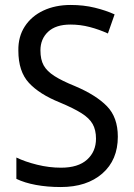

<svg xmlns="http://www.w3.org/2000/svg" viewBox="-20 -744 539 774"><path d="M455 -193Q455 -99 392.5 -44.5Q330 10 225 10Q171 10 125 1.5Q79 -7 46 -23V-109Q81 -92 129.5 -80Q178 -68 226 -68Q295 -68 331 -100.5Q367 -133 367 -185Q367 -220 353.5 -244Q340 -268 308 -288Q276 -308 221 -331Q139 -364 96.5 -410Q54 -456 54 -540Q53 -596 80 -637.5Q107 -679 155 -701.5Q203 -724 265 -724Q317 -724 362 -713Q407 -702 442 -686L415 -609Q380 -625 342 -635Q304 -645 264 -645Q205 -645 174 -616Q143 -587 143 -541Q143 -504 156 -480.5Q169 -457 199.5 -437.5Q230 -418 282 -397Q367 -361 411 -316Q455 -271 455 -193Z"/></svg>

Font: Noto Sans Sinhala SemiCondensed
Style: Regular
Weight: 400
Width: 4
Designer: Jelle Bosma - Monotype Design Team
Foundry: Monotype Imaging Inc.
Version: Version 2.006; ttfautohint (v1.8.4.7-5d5b)